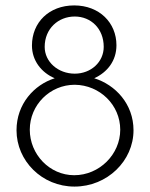

<svg xmlns="http://www.w3.org/2000/svg" viewBox="-20 -681 554 709"><path d="M41 -200C41 -87 135 8 255 8C376 8 473 -87 473 -200C473 -297 406 -368 328 -392C376 -414 410 -456 410 -514C410 -597 347 -661 254 -661C161 -661 98 -598 98 -513C98 -457 133 -413 182 -392C106 -368 41 -297 41 -200ZM145 -508C145 -575 195 -620 256 -620C316 -620 363 -575 363 -508C363 -452 316 -409 256 -409C195 -409 145 -452 145 -508ZM90 -202C90 -294 165 -368 256 -368C349 -367 424 -293 424 -202C424 -111 347 -34 254 -34C163 -34 90 -111 90 -202Z"/></svg>

Font: Sulaf Light
Style: Regular
Weight: 300
Designer: Bandar Raffah (Arabic) and Santiago Orozco (Latin)
Foundry: Caramella and Typemade
Version: Version 1.005;PS 001.005;hotconv 1.0.88;makeotf.lib2.5.64775